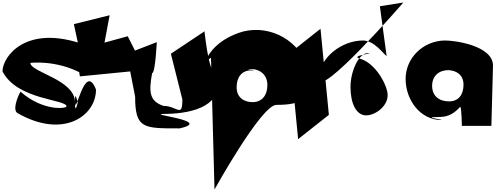

<svg xmlns="http://www.w3.org/2000/svg" viewBox="-146 -919 3964 1536"><path d="M-126 -348C-9 -118 386 -125 386 -68C386 -50 200 -27 20 -184C20 -200 -54 -50 -9 -16C357 196 622 10 622 -202C530 -440 454 46 454 -112C454 -250 495 46 495 -112V-100C495 -238 454 58 454 -100C454 -284 97 -340 97 -416C97 -416 306 -442 510 -330C510 -318 584 -537 533 -560C65 -731 -126 -468 -126 -348Z M445 -726 511 -418 465 -489 493 -308 1012 -359 876 -629 690 -578 731 -797Z M868 -489 935 -146C935 112 1003 108 1291 108C1579 44 971 -8 1187 -8C1399 -12 1656 -75 1586 -325C1514 -325 1488 -731 1488 -667L1221 -489L1313 -123C1313 29 1272 -72 1161 -72C1050 -110 1043 -182 1071 -334C1099 -334 1109 -620 1109 -582Z M1502 -436C1539 -445 1582 -493 1601 -507C1604 -505 1541 -487 1541 -487L1570 597C1570 597 1945 -80 2065 -80C2290 -80 2348 -137 2318 -362C2262 -587 2024 -723 1799 -667C1604 -611 1522 -494 1502 -436ZM1747 -221C1747 -300 1787 -356 1863 -356C1944 -356 1782 -367 1858 -367C1939 -367 1993 -317 1993 -238C1993 -158 1951 -102 1875 -102C1803 -102 1747 -141 1747 -221Z M2172 -494 2239 194 2485 0 2418 -689Z M2405 -288C2405 -119 3081 -899 3081 -899L2893 -869L2947 -470C2915 -495 2847 -595 2757 -595C2588 -595 2405 -457 2405 -288ZM2658 -222C2658 -90 2705 4 2783 4C2861 4 2976 -81 2952 -186C2928 -292 2833 -422 2737 -448C2641 -474 2866 -494 2796 -494C2726 -494 2658 -354 2658 -222Z M3099 -288C3099 -119 3216 41 3385 41H3368C3447 41 3199 17 3368 17C3447 17 3493 -18 3536 -65C3547 -58 3549 88 3549 88H3785L3798 -394C3798 -555 3487 -597 3409 -595C3240 -591 3099 -457 3099 -288ZM3311 -232C3311 -312 3366 -358 3442 -358C3510 -354 3562 -317 3562 -242C3562 -163 3524 -108 3446 -108C3365 -108 3311 -153 3311 -232Z"/></svg>

Font: Chaingun
Style: Regular
Weight: 400
Version: Version 0.91